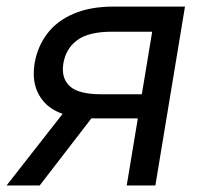

<svg xmlns="http://www.w3.org/2000/svg" viewBox="-46 -566 617 586"><path d="M428.2 0H340.8L418.5 -469.2H295.4Q225.1 -469.2 190.2 -443.8Q155.3 -418.5 147.5 -373Q140.1 -328.1 166.7 -303.2Q193.4 -278.3 262.7 -278.3H424.3L412.1 -204.6H244.6Q136.7 -204.6 92 -251Q47.4 -297.4 59.6 -373Q68.4 -423.8 97.9 -462.9Q127.4 -502 178.2 -523.9Q229 -545.9 301.3 -545.9H518.6ZM75.2 0H-25.9L167.5 -247.1H265.6Z"/></svg>

Font: Adwaita Sans
Style: Italic
Weight: 400
Italic angle: -9.39999°
Designer: Rasmus Andersson
Foundry: rsms
Version: Version 4.001;git-9221beed3